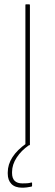

<svg xmlns="http://www.w3.org/2000/svg" viewBox="-20 -675 256 892"><path d="M101 0Q98 0 98 -3V-652Q98 -655 101 -655H115Q119 -655 119 -652V-3Q119 0 115 0ZM83 197Q50 197 33 179.5Q16 162 16 132V126Q16 89 38 55Q60 21 103 -9L114 -5V0Q79 24 57.5 57Q36 90 36 124V129Q36 177 84 177Q95 177 105 176.5Q115 176 125 173Q129 172 129 175V189Q129 190 128.5 190.5Q128 191 126 192Q117 194 105.5 195.5Q94 197 83 197Z"/></svg>

Font: Sofia Sans Semi Condensed Thin
Style: Regular
Weight: 250
Version: Version 4.100